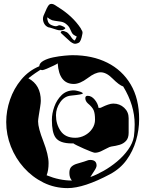

<svg xmlns="http://www.w3.org/2000/svg" viewBox="-20 -955 748 988"><path d="M328 13Q261 13 203.5 -15.5Q146 -44 103 -92Q60 -140 36 -201Q12 -262 12 -327Q12 -385 31.5 -442Q51 -499 89 -545Q127 -591 182 -614Q183 -631 204 -642.5Q225 -654 254.5 -660Q284 -666 312 -668.5Q340 -671 353 -671Q455 -671 532 -632.5Q609 -594 652.5 -520.5Q696 -447 696 -342Q696 -286 680 -231.5Q664 -177 631.5 -132Q599 -87 547 -59Q412 13 328 13ZM350 -26Q337 -40 337 -65Q337 -87 347.5 -97Q358 -107 374.5 -112Q391 -117 408 -122Q410 -123 414.5 -124Q419 -125 426 -128Q435 -132 444 -132Q477 -132 477 -103Q477 -93 464 -74Q456 -62 451.5 -54.5Q447 -47 445 -44Q476 -55 512.5 -75.5Q549 -96 582.5 -124Q616 -152 639.5 -185Q663 -218 669 -252Q671 -266 672 -282Q673 -298 673 -315Q673 -413 614 -510Q594 -516 558 -552Q527 -583 498 -583Q470 -583 431 -553Q391 -523 360 -523Q284 -523 277 -629Q274 -626 256.5 -617.5Q239 -609 221 -601.5Q203 -594 197 -594Q194 -594 188 -596Q177 -589 161.5 -578.5Q146 -568 126 -552Q190 -518 190 -436Q190 -426 186.5 -404Q183 -382 179.5 -360.5Q176 -339 176 -330Q176 -297 203 -228Q230 -158 230 -115Q230 -79 220 -53Q286 -26 350 -26ZM468 -169Q464 -169 448 -175Q432 -181 412 -190Q392 -199 376.5 -206.5Q361 -214 358 -217H350Q287 -217 266 -247Q247 -273 247 -338Q247 -371 259.5 -406Q272 -441 297 -465.5Q322 -490 360 -490Q366 -490 377 -487.5Q388 -485 397 -481.5Q406 -478 406 -474Q406 -469 345 -463Q311 -460 289.5 -428.5Q268 -397 268 -362Q268 -316 292 -281Q316 -246 367 -246Q393 -246 416.5 -258.5Q440 -271 454.5 -292.5Q469 -314 469 -339Q469 -371 462 -387.5Q455 -404 432 -423Q419 -435 419 -450Q419 -462 431 -462Q451 -462 467.5 -442Q484 -422 487 -400H496Q498 -400 509 -405.5Q520 -411 535.5 -416.5Q551 -422 563 -422Q596 -422 619 -400.5Q642 -379 642 -347V-272Q642 -245 629 -230.5Q616 -216 596 -210Q576 -204 553 -201Q545 -200 530.5 -192Q516 -184 499.5 -176.5Q483 -169 468 -169ZM359 -731Q355 -733 351.5 -734.5Q348 -736 343 -740Q334 -748 322.5 -758.5Q311 -769 297 -782Q291 -786 293 -790Q296 -796 303 -796Q309 -796 317 -792Q325 -790 331 -783.5Q337 -777 341 -772Q349 -759 354 -754Q359 -749 362 -747H363Q366 -747 370 -756L375 -767Q364 -772 357 -777.5Q350 -783 341 -805Q335 -821 317 -834Q306 -842 290 -844Q272 -846 262 -848Q252 -850 248 -851Q233 -857 224 -866Q222 -856 227 -843.5Q232 -831 247 -825Q259 -820 267 -820Q273 -820 281 -824Q282 -825 286 -825Q291 -825 298 -822Q323 -812 313 -806Q305 -799 290 -799Q281 -799 272 -802Q249 -810 238.5 -812.5Q228 -815 230 -814Q215 -820 208 -832.5Q201 -845 201 -858Q201 -867 204 -874Q223 -921 232 -930Q237 -935 244 -935Q247 -935 249.5 -934.5Q252 -934 255 -933Q259 -932 278 -919Q353 -873 395 -810Q396 -808 397 -806Q398 -804 399 -802Q404 -795 404.5 -790Q405 -785 404 -781Q397 -741 385 -735Q369 -727 359 -731Z"/></svg>

Font: Moo Lah Lah
Style: Regular
Weight: 400
Designer: Robert E. Leuschke
Foundry: Robert E. Leuschke
Version: Version 1.010; ttfautohint (v1.8.3)